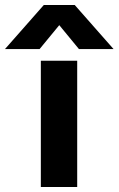

<svg xmlns="http://www.w3.org/2000/svg" viewBox="-99 -751 476 771"><path d="M60 -554H-79L77 -731H201L357 -554H218L139 -650ZM211 0H65V-507H211Z"/></svg>

Font: Hind Colombo
Style: Bold
Weight: 700
Designer: Jyotish Sonowal, Aditi Pimprikar
Foundry: Indian Type Foundry
Version: Version 1.000;PS 1.0;hotconv 1.0.86;makeotf.lib2.5.63406; tt